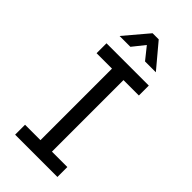

<svg xmlns="http://www.w3.org/2000/svg" viewBox="-282 -978 1040 1040"><g transform="rotate(45 238.0 -457.5)"><path d="M76 0V-76H194V-624H76V-700H400V-624H282V-76H400V0ZM98 -778 214 -915H261L376 -778H293L209 -883H265L181 -778Z"/></g></svg>

Font: Inclusive Sans
Style: Regular
Weight: 400
Designer: Olivia King
Foundry: Olivia King
Version: Version 2.004